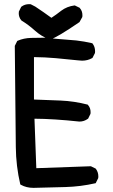

<svg xmlns="http://www.w3.org/2000/svg" viewBox="-20 -868 540 919"><path d="M450.7 -23.4Q450.7 -20.5 450.2 -15.6L438 8.8Q365.2 25.4 293 27.3Q140.6 31.2 140.1 31.2Q106.4 31.2 80.1 16.6L77.1 14.6Q56.6 -73.2 55.7 -163.6L50.8 -648.4L62.5 -671.9L65.4 -673.3Q93.8 -685.5 127.9 -686.5Q162.1 -687.5 195.3 -687.5H195.8Q251.5 -681.6 289.3 -679Q327.1 -676.3 345.7 -674.3Q383.3 -669.9 421.4 -661.1L423.3 -659.2Q435.1 -643.6 435.1 -622.6Q435.1 -619.1 434.6 -614.3L422.9 -591.3L420.9 -589.8Q399.4 -577.6 373 -577.6Q363.8 -577.6 353.5 -579.1Q298.8 -585 246.8 -589.6Q194.8 -594.2 142.6 -594.7V-391.6Q205.1 -389.6 270.5 -386.7Q335.9 -383.8 399.9 -367.2L401.4 -365.2Q413.6 -351.6 413.6 -331.1Q413.6 -328.1 413.1 -323.2L401.9 -300.3L400.4 -299.3Q382.3 -286.1 360.4 -286.1H359.9Q236.8 -299.3 145 -299.8L153.8 -63L415 -72.3L438 -61L439 -59.6Q450.7 -43.9 450.7 -23.4ZM83 -769.5Q75.2 -778.3 72.5 -787.4Q69.8 -796.4 69.8 -802.2Q69.8 -808.1 70.3 -812.5L81.5 -835.4L83 -836.4Q98.6 -848.1 119.1 -848.1Q122.1 -848.1 127 -847.7L148.9 -836.4Q188 -810.5 226.1 -782.7Q250.5 -798.8 273.4 -816.9Q300.8 -837.4 335.9 -841.8H338.4L361.3 -830.6L362.3 -829.1Q374.5 -815.4 374.5 -794.9Q374.5 -792 374 -786.6L360.4 -762.2Q252 -688 223.6 -680.7Q220.2 -679.7 216.8 -679.7H215.3Q177.2 -694.3 146.7 -721.9Q116.2 -749.5 83 -769.5Z"/></svg>

Font: Bakudai
Style: Bold
Weight: 700
Version: Version 1.48